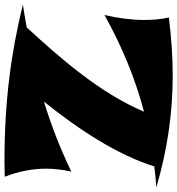

<svg xmlns="http://www.w3.org/2000/svg" viewBox="7 -783 790 856"><g transform="rotate(90 402.0 -355.0)"><path d="M762 19C738 -43 726 -104 726 -166C726 -203 731 -241 739 -278C631 -226 529 -187 427 -156C551 -310 664 -482 716 -648C747 -652 778 -655 810 -657C644 -705 484 -730 310 -730C228 -730 142 -724 52 -713C60 -677 63 -641 63 -603C63 -546 55 -487 41 -426C184 -505 324 -563 472 -602C389 -406 234 -229 96 -79C63 -73 29 -67 -6 -62C212 -9 423 20 695 20C717 20 739 19 762 19Z"/></g></svg>

Font: Shojumaru
Style: Regular
Weight: 400
Designer: Astigmatic (AOETI)
Foundry: Astigmatic (AOETI)
Version: Version 1.000